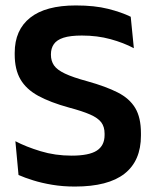

<svg xmlns="http://www.w3.org/2000/svg" viewBox="-20 -672 573 705"><path d="M255 13Q210.5 13 171.8 6.5Q133 0 101.8 -9.8Q70.5 -19.5 48 -29.5L36.5 -153.5Q75.5 -133 129 -116.8Q182.5 -100.5 243 -100.5Q307 -100.5 335.5 -119Q364 -137.5 364 -176V-181.5Q364 -206.5 351.8 -222.8Q339.5 -239 311 -251.5Q282.5 -264 233.5 -277Q164.5 -296 120.2 -320.2Q76 -344.5 55 -380.8Q34 -417 34 -472V-478Q34 -562 90.8 -607Q147.5 -652 258.5 -652Q327.5 -652 377 -639.5Q426.5 -627 460 -610.5L471.5 -495Q434 -515 385.8 -528.2Q337.5 -541.5 280.5 -541.5Q238 -541.5 213.2 -533.5Q188.5 -525.5 177.8 -510Q167 -494.5 167 -472.5V-471Q167 -448.5 178.2 -432Q189.5 -415.5 218.5 -401.8Q247.5 -388 301 -373.5Q369 -354.5 412.2 -332.5Q455.5 -310.5 476.5 -275.5Q497.5 -240.5 497.5 -183V-174Q497.5 -81.5 437.2 -34.2Q377 13 255 13Z"/></svg>

Font: Anek Tamil SemiBold
Style: Regular
Weight: 600
Version: Version 1.003